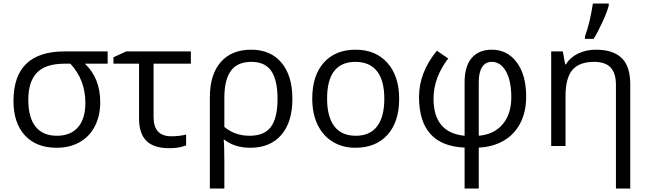

<svg xmlns="http://www.w3.org/2000/svg" viewBox="-20 -826 3665 1086"><path d="M462.9 -243.2Q462.9 -375 377.9 -465.8H346.2Q237.8 -465.8 189 -415Q140.1 -364.3 140.1 -262.2Q140.1 -160.2 181.6 -109.1Q223.1 -58.1 301.3 -58.1Q379.4 -58.1 421.1 -106.2Q462.9 -154.3 462.9 -243.2ZM546.9 -248Q546.9 -171.4 516.8 -112.5Q486.8 -53.7 430.9 -22Q375 9.8 299.8 9.8Q185.1 9.8 120.6 -60.5Q56.2 -130.9 56.2 -254.9Q56.2 -535.2 345.2 -535.2H588.9V-465.8H460Q546.9 -384.3 546.9 -248Z M938 12.2Q849.6 12.2 808.1 -29.3Q766.6 -70.8 766.6 -153.8V-465.8H621.6V-502L693.8 -535.2H1059.6V-465.8H848.6V-164.1Q848.6 -55.2 948.7 -55.2Q995.1 -55.2 1032.7 -64.9V-3.9Q995.1 12.2 938 12.2Z M1249 -272.9V-107.9Q1308.6 -58.1 1392.1 -58.1Q1475.6 -58.1 1512.7 -108.9Q1549.8 -159.7 1549.8 -266.1Q1549.8 -372.6 1514.6 -424.3Q1479.5 -476.1 1401.4 -476.1Q1323.2 -476.1 1286.1 -425.5Q1249 -375 1249 -272.9ZM1395 9.8Q1307.6 9.8 1249 -36.1H1245.1Q1249 -6.3 1249 97.2V240.2H1167V-274.9Q1167 -404.8 1228.5 -474.9Q1290 -544.9 1400.4 -544.9Q1510.7 -544.9 1572.3 -471.2Q1633.8 -397.5 1633.8 -266.6Q1633.8 -135.7 1571.3 -63Q1508.8 9.8 1395 9.8Z M1990.7 -476.1Q1830.1 -476.1 1830.1 -268.1Q1830.1 -165.5 1871.1 -111.8Q1912.1 -58.1 1991.7 -58.1Q2071.8 -57.6 2112.8 -111.3Q2153.8 -165 2153.8 -267.6Q2153.8 -370.1 2112.8 -422.9Q2071.8 -475.6 1990.7 -476.1ZM2171.9 -63.5Q2106 9.8 1989.7 9.8Q1918 9.8 1862.3 -23.9Q1806.6 -57.6 1776.4 -120.6Q1746.1 -183.6 1746.1 -268.1Q1746.1 -398.4 1811.5 -471.7Q1877 -544.9 1991.2 -544.9Q2105 -544.9 2171.4 -470.2Q2237.8 -395.5 2237.8 -266.6Q2237.8 -137.7 2171.9 -63.5Z M2761.7 -476.1Q2726.1 -476.1 2707 -446.8Q2688 -417.5 2688 -361.8V-58.1Q2775.4 -65.9 2823.7 -123.8Q2872.1 -181.6 2872.1 -275.4Q2872.1 -369.1 2841.8 -422.6Q2811.5 -476.1 2761.7 -476.1ZM2607.9 8.8Q2350.1 -2 2350.1 -277.3Q2350.1 -416 2451.2 -539.1L2515.1 -495.1Q2432.1 -386.2 2432.1 -268.1Q2432.1 -75.2 2607.9 -58.1V-360.8Q2607.9 -452.1 2648.4 -498.5Q2689 -544.9 2761.7 -544.9Q2849.6 -544.9 2902.8 -473.4Q2956.1 -401.9 2956.1 -279.8Q2956.1 -192.9 2922.9 -129.2Q2889.6 -65.4 2829.1 -30.3Q2768.6 4.9 2688 8.8V240.2H2607.9Z M3463.9 240.2V-346.2Q3463.9 -411.6 3434.1 -443.8Q3404.3 -476.1 3340.8 -476.1Q3256.8 -476.1 3217.8 -430.7Q3178.7 -385.3 3178.7 -280.8V0H3097.7V-535.2H3163.6L3176.8 -461.9H3180.7Q3205.6 -502 3250.5 -523.4Q3295.4 -544.9 3350.6 -544.9Q3447.3 -544.9 3496.1 -498Q3544.9 -451.2 3544.9 -349.1V240.2ZM3423.3 -806.2V-794.9Q3414.1 -758.8 3387.7 -701.2Q3361.3 -643.6 3337.4 -606H3288.6V-620.1Q3317.4 -697.8 3333.5 -806.2Z"/></svg>

Font: OpenSans-Regular
Style: Regular
Weight: 400
Foundry: Ascender Corporation
Version: Version 1.10